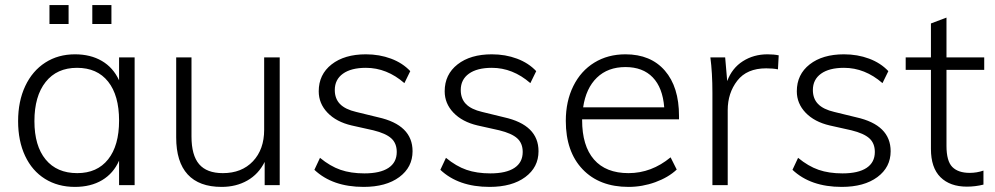

<svg xmlns="http://www.w3.org/2000/svg" viewBox="-20 -726 3901 753"><path d="M508 -501V0H447V-96Q425 -46 380.5 -19.5Q336 7 274 7Q207 7 156.5 -24.5Q106 -56 78.5 -114.5Q51 -173 51 -251Q51 -329 79 -388.5Q107 -448 157.5 -480.5Q208 -513 274 -513Q335 -513 379.5 -487Q424 -461 447 -411V-501ZM447 -253Q447 -352 404 -406Q361 -460 282 -460Q203 -460 159 -404.5Q115 -349 115 -251Q115 -154 159 -100.5Q203 -47 283 -47Q361 -47 404 -101Q447 -155 447 -253ZM249 -706V-632H174V-706ZM417 -706V-632H342V-706Z M1077 -501V0H1018V-91Q994 -43 950 -18Q906 7 849 7Q761 7 716 -42Q671 -91 671 -187V-501H731V-191Q731 -117 761 -82Q791 -47 854 -47Q928 -47 972 -93.5Q1016 -140 1016 -217V-501Z M1213 -60 1235 -107Q1275 -74 1315.5 -60Q1356 -46 1409 -46Q1471 -46 1503.5 -67.5Q1536 -89 1536 -130Q1536 -164 1514.5 -183.5Q1493 -203 1444 -215L1359 -234Q1299 -248 1264.5 -284Q1230 -320 1230 -368Q1230 -434 1280.5 -473.5Q1331 -513 1415 -513Q1468 -513 1513.5 -496Q1559 -479 1589 -447L1566 -400Q1497 -460 1415 -460Q1357 -460 1325 -437Q1293 -414 1293 -373Q1293 -339 1313.5 -318Q1334 -297 1377 -287L1463 -266Q1598 -236 1598 -133Q1598 -70 1546 -31.5Q1494 7 1406 7Q1284 7 1213 -60Z M1707 -60 1729 -107Q1769 -74 1809.5 -60Q1850 -46 1903 -46Q1965 -46 1997.5 -67.5Q2030 -89 2030 -130Q2030 -164 2008.5 -183.5Q1987 -203 1938 -215L1853 -234Q1793 -248 1758.5 -284Q1724 -320 1724 -368Q1724 -434 1774.5 -473.5Q1825 -513 1909 -513Q1962 -513 2007.5 -496Q2053 -479 2083 -447L2060 -400Q1991 -460 1909 -460Q1851 -460 1819 -437Q1787 -414 1787 -373Q1787 -339 1807.5 -318Q1828 -297 1871 -287L1957 -266Q2092 -236 2092 -133Q2092 -70 2040 -31.5Q1988 7 1900 7Q1778 7 1707 -60Z M2263 -258V-255Q2263 -154 2309.5 -100.5Q2356 -47 2445 -47Q2535 -47 2610 -109L2634 -61Q2601 -30 2550 -11.5Q2499 7 2445 7Q2331 7 2265 -62Q2199 -131 2199 -252Q2199 -329 2228.5 -388.5Q2258 -448 2311 -480.5Q2364 -513 2433 -513Q2532 -513 2587.5 -449Q2643 -385 2643 -271V-258ZM2267 -305H2585Q2579 -382 2540 -422.5Q2501 -463 2433 -463Q2364 -463 2321 -421.5Q2278 -380 2267 -305Z M3034 -509 3031 -454Q3012 -458 2985 -458Q2909 -458 2871.5 -409.5Q2834 -361 2834 -294V0H2774V-362Q2774 -440 2766 -501H2824L2832 -408Q2851 -459 2893.5 -486Q2936 -513 2990 -513Q3015 -513 3034 -509Z M3088 -60 3110 -107Q3150 -74 3190.5 -60Q3231 -46 3284 -46Q3346 -46 3378.5 -67.5Q3411 -89 3411 -130Q3411 -164 3389.5 -183.5Q3368 -203 3319 -215L3234 -234Q3174 -248 3139.5 -284Q3105 -320 3105 -368Q3105 -434 3155.5 -473.5Q3206 -513 3290 -513Q3343 -513 3388.5 -496Q3434 -479 3464 -447L3441 -400Q3372 -460 3290 -460Q3232 -460 3200 -437Q3168 -414 3168 -373Q3168 -339 3188.5 -318Q3209 -297 3252 -287L3338 -266Q3473 -236 3473 -133Q3473 -70 3421 -31.5Q3369 7 3281 7Q3159 7 3088 -60Z M3692 -452V-154Q3692 -94 3715 -71Q3738 -48 3783 -48Q3811 -48 3837 -57V-2Q3805 6 3772 6Q3706 6 3668.5 -31Q3631 -68 3631 -142V-452H3532V-501H3631V-634L3692 -657V-501H3840V-452Z"/></svg>

Font: Muli Light
Style: Regular
Weight: 300
Designer: Vernon Adams
Foundry: Vernon Adams
Version: Version 2.100